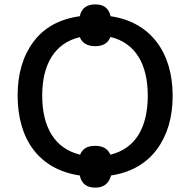

<svg xmlns="http://www.w3.org/2000/svg" viewBox="-20 -793 865 873"><path d="M413.1 60.1C448.7 60.1 474.6 43.9 484.9 4.9C575.7 -9.3 645 -48.8 693.4 -113.8C741.2 -178.7 765.1 -259.8 765.1 -357.9C765.1 -553.2 665.5 -692.9 482.9 -719.2C473.6 -758.8 448.7 -772.9 413.1 -772.9C377.4 -772.9 351.1 -758.8 342.8 -719.2C249.5 -706.1 179.2 -667 131.8 -602.5C84 -538.1 60.1 -457 60.1 -358.9C60.1 -161.1 156.2 -22.5 342.8 4.9C351.1 43.9 375.5 60.1 413.1 60.1ZM344.2 -89.8C230.5 -116.7 171.9 -212.9 171.9 -357.9C171.9 -502 229.5 -597.2 342.8 -624C354 -596.7 377.4 -583 413.1 -583C446.3 -583 471.7 -595.7 481.9 -625C595.2 -598.1 651.9 -502 651.9 -357.9C651.9 -212.9 595.2 -116.7 481.9 -89.8C468.8 -119.1 444.8 -129.9 413.1 -129.9C379.9 -129.9 356 -119.1 344.2 -89.8Z"/></svg>

Font: Noto Reveo Sans
Style: Regular
Weight: 500
Designer: Monotype Design Team
Foundry: Monotype Imaging Inc.
Version: Version 2.007